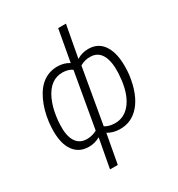

<svg xmlns="http://www.w3.org/2000/svg" viewBox="-218 -890 1144 1234"><g transform="rotate(-30 354.0 -273.5)"><path d="M46.9 -256.8Q57.6 -341.8 89.4 -408.4Q121.1 -475.1 167.7 -507.6Q214.4 -540 274.4 -539.1Q322.3 -538.1 357.9 -515.1L400.4 -750H458L414.1 -513.2Q454.1 -538.6 502.4 -537.6Q575.2 -536.6 612.8 -478.5Q650.4 -420.4 648.9 -318.4Q648.4 -287.6 645.5 -260.7Q627.4 -127 567.4 -56.6Q507.3 13.7 418.9 11.2Q369.6 10.3 332 -12.7L292.5 203.1H234.9L274.9 -12.2Q233.9 10.7 189 9.8Q119.6 8.8 81.3 -43.2Q43 -95.2 43 -190.4Q43 -213.9 46.9 -256.8ZM586.9 -263.2 590.8 -307.1Q594.2 -394.5 567.9 -440.4Q541.5 -486.3 487.8 -487.3Q445.8 -488.8 409.7 -467.3L338.4 -57.1Q366.2 -38.6 409.7 -37.6Q479.5 -36.1 525.9 -93Q572.3 -149.9 585.9 -252.4ZM100.6 -204.1Q97.2 -125.5 123.5 -83Q149.9 -40.5 202.6 -39.6Q241.7 -38.6 279.8 -58.6L351.6 -468.8Q325.7 -488.3 282.2 -489.3Q189 -490.7 139.6 -384.3Q113.8 -328.1 105 -256.8Q101.1 -230 100.6 -204.1Z"/></g></svg>

Font: RobotoInd Light
Style: Italic
Weight: 300
Italic angle: -12°
Designer: Google
Version: Version 2.001151; 2014